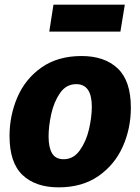

<svg xmlns="http://www.w3.org/2000/svg" viewBox="-20 -792 603 826"><path d="M543 -329Q543 -240 508.5 -162Q474 -84 404 -35Q334 14 232 14Q133 14 77 -39Q21 -92 21 -207Q21 -295 55 -374Q89 -453 159 -502Q229 -551 331 -551Q430 -551 486.5 -497.5Q543 -444 543 -329ZM189 -205Q189 -158 204 -132.5Q219 -107 254 -107Q296 -107 323.5 -145.5Q351 -184 363 -236.5Q375 -289 375 -333Q375 -430 308 -430Q265 -430 238.5 -392Q212 -354 200.5 -301.5Q189 -249 189 -205ZM210 -772H517L498 -656H192Z"/></svg>

Font: Bitter Pro ExtraBold
Style: Italic
Weight: 800
Italic angle: -9°
Designer: Sol Matas, and Bitter project Authors
Foundry: Sol Matas
Version: Version 1.010